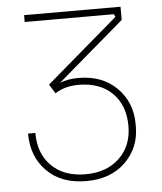

<svg xmlns="http://www.w3.org/2000/svg" viewBox="-53 -776 706 839"><g transform="rotate(-5 300.0 -357.0)"><path d="M292 16Q183 16 119.5 -48Q56 -112 56 -213H88Q88 -122 142.5 -68Q197 -14 292 -14Q384 -14 440 -67.5Q496 -121 496 -208Q496 -299 442 -352.5Q388 -406 294 -406Q234 -406 191 -378L166 -418L481 -688L475 -700H84V-730H507V-672L215 -422Q251 -436 296 -436Q401 -436 464.5 -372.5Q528 -309 528 -214V-202Q528 -110 464 -47Q400 16 292 16Z"/></g></svg>

Font: Sora Thin
Style: Regular
Weight: 32
Designer: Jonathan Barnbrook, Julián Moncada
Foundry: Barnbrook Fonts
Version: Version 2.000